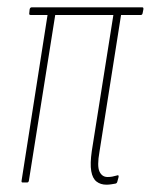

<svg xmlns="http://www.w3.org/2000/svg" viewBox="-20 -499 412 525"><path d="M271 6Q255 6 244 -2.5Q233 -11 229.5 -31Q226 -51 231 -86L290 -458H131L59 -5Q58 0 54 0H42Q38 0 39 -5L110 -458H64Q59 -458 60 -463L61 -473Q62 -479 67 -479H369Q373 -479 372 -473L370 -463Q369 -458 365 -458H311L252 -84Q245 -45 252 -30Q259 -15 274 -15Q281 -15 286.5 -16Q292 -17 299 -19Q306 -22 304 -14L301 -3Q300 2 296 3Q290 4 284 5Q278 6 271 6Z"/></svg>

Font: Sofia Sans Extra Condensed Thin
Style: Italic
Weight: 250
Italic angle: -9°
Version: Version 4.100